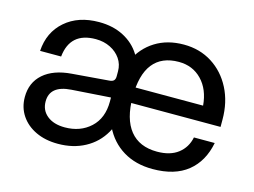

<svg xmlns="http://www.w3.org/2000/svg" viewBox="-77 -641 1034 782"><g transform="rotate(15 440.0 -250.5)"><path d="M383.9 -252.1Q383.9 -170.9 412.2 -112.1Q440.5 -53.4 493.1 -21.5Q545.6 10.4 617.4 10.4Q710.6 10.4 765.1 -33.6Q819.6 -77.5 835.1 -157.6H747.4Q738.5 -114.1 705.3 -88.4Q672 -62.7 616.9 -62.7Q541.7 -62.7 502.6 -111.3Q463.5 -159.9 463.5 -253Q463.5 -346 500.2 -392.5Q537 -439 609.1 -439Q667.6 -439 705.9 -399.3Q744.3 -359.5 749.9 -292.4H456.1V-227.1H841V-257.3Q841 -331.5 811.4 -388.9Q781.9 -446.4 729.9 -479.4Q677.9 -512.4 610.6 -512.4Q541.5 -512.4 490.6 -480.7Q439.6 -449.1 411.8 -390.6Q383.9 -332.1 383.9 -252.1ZM452.4 -145.1V-330.1Q452.4 -383.4 427.2 -424.2Q402 -465 357.2 -488.3Q312.5 -511.6 253.7 -511.6Q166 -511.6 111 -463.7Q56 -415.9 50.9 -336H139.6Q150.5 -441 258.4 -441Q292.4 -441 319.7 -427.4Q347 -413.9 363 -390.6Q379 -367.3 379 -337.7V-135.1ZM440.2 -207.6 379 -210.3Q379 -140 336.3 -100.5Q293.5 -61 228 -61Q181.4 -61 153.6 -83.4Q125.9 -105.7 125.9 -143.2Q125.9 -210.1 214.5 -216.1L380.8 -227.4L379 -316.6Q379 -304.5 373.1 -298.6Q367.3 -292.7 353.4 -291.9L199.9 -279.5Q123.6 -273.7 81.5 -236.7Q39.4 -199.7 39.4 -138.7Q39.4 -94.7 62.1 -60.9Q84.9 -27 125.1 -8.1Q165.2 10.9 218.1 10.9Q282.6 10.9 332.2 -15.9Q381.9 -42.6 410.3 -91.8Q438.7 -140.9 440.2 -207.6Z"/></g></svg>

Font: Overused Grotesk Light
Style: Regular
Weight: 300
Designer: RandomMaerks
Version: Version 0.005